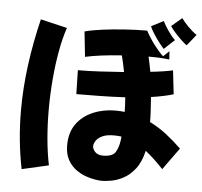

<svg xmlns="http://www.w3.org/2000/svg" viewBox="-61 -935 1121 1065"><g transform="rotate(5 500.0 -403.0)"><path d="M948 -724Q937 -731 918 -749Q899 -767 880.5 -787.5Q862 -808 853 -823L911 -872Q925 -852 949.5 -827Q974 -802 998 -786ZM823 -693Q814 -702 797 -724Q780 -746 764 -771Q748 -796 742 -812L810 -847Q821 -825 840.5 -796Q860 -767 881 -747ZM64 -286Q64 -409 81 -537Q98 -665 130 -797L278 -762Q258 -703 244.5 -628Q231 -553 224 -469Q217 -385 217 -300Q217 -218 224 -139.5Q231 -61 245 6L96 40Q80 -39 72 -120.5Q64 -202 64 -286ZM362 -401 359 -534H374Q418 -534 482 -537.5Q546 -541 615 -546Q610 -574 604.5 -597Q599 -620 595 -637Q534 -633 480 -626Q426 -619 392 -611L377 -751Q417 -762 475 -769.5Q533 -777 598 -781.5Q663 -786 723 -786Q743 -748 770.5 -711.5Q798 -675 823 -652L856 -683L859 -637Q819 -643 751 -643H743Q748 -623 752 -602L760 -560Q799 -564 831.5 -569Q864 -574 885 -579L900 -447Q873 -439 842 -432.5Q811 -426 776 -421Q779 -381 781 -345.5Q783 -310 783 -282Q832 -258 876 -224Q920 -190 961 -150L873 -28Q817 -87 773 -121Q758 -57 728.5 -19.5Q699 18 664 36.5Q629 55 596.5 60.5Q564 66 543 66Q533 66 509 62.5Q485 59 456 49Q427 39 399.5 19Q372 -1 354 -33.5Q336 -66 336 -114Q336 -185 370 -232.5Q404 -280 461.5 -304.5Q519 -329 587 -329Q613 -329 638 -326Q638 -347 636.5 -367Q635 -387 634 -407Q557 -403 485 -402Q413 -401 362 -401ZM480 -122Q480 -105 495 -89.5Q510 -74 539 -74Q591 -74 607.5 -99.5Q624 -125 630 -168Q631 -177 632 -188Q612 -191 590 -191Q547 -191 523 -178.5Q499 -166 489.5 -150Q480 -134 480 -122Z"/></g></svg>

Font: Mochiy Pop One
Style: Regular
Weight: 400
Designer: FONTDASU
Foundry: FONTDASU / Google Inc. / Adobe
Version: Version 2.000